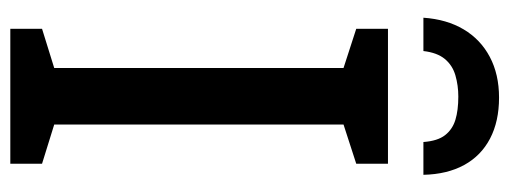

<svg xmlns="http://www.w3.org/2000/svg" viewBox="-320 -644 964 363"><g transform="rotate(90 161.5 -462.0)"><path d="M289 0H34V-60L108 -83V-630L34 -654V-714H289V-654L215 -630V-83L289 -60ZM164 -924Q209 -924 241.5 -907Q274 -890 291.5 -858Q309 -826 310 -781H248Q246 -808 235 -822Q224 -836 206 -841.5Q188 -847 162 -847Q141 -847 122 -841.5Q103 -836 91 -821.5Q79 -807 76 -781H13Q16 -825 35 -857Q54 -889 87 -906.5Q120 -924 164 -924Z"/></g></svg>

Font: Noto Sans Display SemiCondensed Medium
Style: Regular
Weight: 500
Width: 4
Designer: Monotype Design Team
Foundry: Monotype Imaging Inc.
Version: Version 2.003